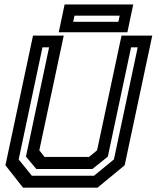

<svg xmlns="http://www.w3.org/2000/svg" viewBox="-20 -864 721 884"><path d="M86 0 5 -103 132 -700H273.5L161 -172L185 -141.5H390L427 -172L539.5 -700H681L554 -103L429 0ZM126.5 -55H413L504.5 -130L614 -646H583.5L476.5 -143L405.5 -86H147L99.5 -143L206 -646H175.5L66 -130ZM250.5 -715.5 277.5 -843.5H593.5L566.5 -715.5ZM317 -763.5H525L531 -792H323Z"/></svg>

Font: Tourney SemiBold
Style: Italic
Weight: 600
Italic angle: -12°
Version: Version 1.015